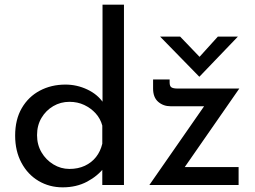

<svg xmlns="http://www.w3.org/2000/svg" viewBox="-20 -794 1096 824"><path d="M249 10Q192 10 145.5 -17.5Q99 -45 72 -95.5Q45 -146 45 -212Q45 -281 73.5 -330Q102 -379 151 -405Q200 -431 261 -431Q310 -431 354.5 -410Q399 -389 424 -352L420 -319V-774H512V0H419V-103L429 -77Q400 -39 354 -14.5Q308 10 249 10ZM278 -69Q315 -69 344 -82.5Q373 -96 392 -120Q411 -144 419 -177V-255Q411 -285 390.5 -307.5Q370 -330 341.5 -343.5Q313 -357 278 -357Q240 -357 208.5 -338.5Q177 -320 158 -288Q139 -256 139 -214Q139 -173 158 -140.5Q177 -108 209 -88.5Q241 -69 278 -69ZM712 -338Q681 -338 659 -357Q637 -376 637 -414V-453H708V-440Q708 -424 716 -419Q724 -414 742 -414H1007L759 -57L741 -77H1004V0H621L874 -364L890 -338ZM753 -637 848 -538 820 -532 915 -637H1001L836 -465H835L667 -637Z"/></svg>

Font: Josefin Sans Thin
Style: Regular
Weight: 400
Version: Version 2.000